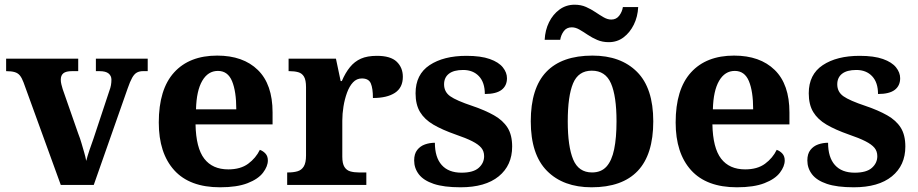

<svg xmlns="http://www.w3.org/2000/svg" viewBox="-20 -785 3895 815"><path d="M80 -435Q73 -454 64.5 -464.5Q56 -475 42 -479Q28 -483 6 -483V-536H312V-483H286Q260 -483 249 -474Q238 -465 238 -447Q238 -437 240.5 -427Q243 -417 246 -407L312 -218Q320 -198 326 -177Q332 -156 337.5 -137.5Q343 -119 346 -102Q351 -122 360 -148.5Q369 -175 377 -197L444 -399Q449 -412 451 -423.5Q453 -435 453 -447Q453 -463 441 -473Q429 -483 402 -483H387V-536H607V-483H587Q572 -483 561 -477Q550 -471 541 -455Q532 -439 522 -410L378 0H238Z M914 10Q785 10 719.5 -62.5Q654 -135 654 -265Q654 -406 719 -477.5Q784 -549 902 -549Q1012 -549 1074.5 -488Q1137 -427 1137 -308V-257H810Q812 -157 847 -111.5Q882 -66 949 -66Q1001 -66 1033.5 -90Q1066 -114 1083 -149Q1097 -144 1107 -133Q1117 -122 1117 -104Q1117 -79 1096.5 -52Q1076 -25 1031 -7.5Q986 10 914 10ZM983 -321Q983 -397 965 -440.5Q947 -484 905 -484Q863 -484 838.5 -442Q814 -400 812 -321Z M1199 0V-53H1203Q1226 -53 1243 -58Q1260 -63 1269.5 -78.5Q1279 -94 1279 -125V-415Q1279 -445 1270.5 -459.5Q1262 -474 1246 -478.5Q1230 -483 1208 -483H1205V-536H1406L1426 -441H1431Q1446 -476 1465.5 -500Q1485 -524 1512 -536Q1539 -548 1580 -548Q1638 -548 1664 -523Q1690 -498 1690 -459Q1690 -413 1656.5 -391Q1623 -369 1563 -369Q1563 -410 1554 -431Q1545 -452 1516 -452Q1494 -452 1478.5 -435.5Q1463 -419 1453 -391.5Q1443 -364 1438 -333Q1433 -302 1433 -273V-120Q1433 -91 1442 -76.5Q1451 -62 1467 -57.5Q1483 -53 1503 -53H1535V0Z M1935 10Q1864 10 1821 -4.5Q1778 -19 1758 -45Q1738 -71 1738 -104Q1738 -132 1751 -148.5Q1764 -165 1784 -172Q1804 -179 1826 -179Q1826 -117 1855 -84.5Q1884 -52 1939 -52Q1989 -52 2012 -72.5Q2035 -93 2035 -122Q2035 -143 2023 -157.5Q2011 -172 1984.5 -185.5Q1958 -199 1914 -214Q1857 -234 1819.5 -256Q1782 -278 1763 -309.5Q1744 -341 1744 -389Q1744 -469 1803.5 -508.5Q1863 -548 1960 -548Q2021 -548 2059 -534.5Q2097 -521 2114.5 -499Q2132 -477 2132 -453Q2132 -421 2109 -403.5Q2086 -386 2038 -386Q2038 -435 2013 -461.5Q1988 -488 1946 -488Q1906 -488 1885.5 -472Q1865 -456 1865 -427Q1865 -395 1891 -376.5Q1917 -358 1986 -335Q2039 -317 2077 -295.5Q2115 -274 2134.5 -243Q2154 -212 2154 -163Q2154 -83 2097 -36.5Q2040 10 1935 10Z M2491 10Q2371 10 2302 -59.5Q2233 -129 2233 -270Q2233 -411 2299 -480Q2365 -549 2495 -549Q2615 -549 2684 -480Q2753 -411 2753 -270Q2753 -129 2687 -59.5Q2621 10 2491 10ZM2493 -53Q2532 -53 2554.5 -78Q2577 -103 2587 -151.5Q2597 -200 2597 -270Q2597 -377 2573.5 -431Q2550 -485 2492 -485Q2435 -485 2412.5 -431Q2390 -377 2390 -270Q2390 -163 2413 -108Q2436 -53 2493 -53ZM2564 -606Q2537 -606 2515 -615.5Q2493 -625 2474.5 -637.5Q2456 -650 2439.5 -659.5Q2423 -669 2407 -669Q2385 -669 2373 -652.5Q2361 -636 2358 -616H2292Q2294 -657 2310.5 -690.5Q2327 -724 2355 -744.5Q2383 -765 2419 -765Q2446 -765 2467.5 -755.5Q2489 -746 2507.5 -733.5Q2526 -721 2542.5 -711.5Q2559 -702 2575 -702Q2596 -702 2608.5 -718.5Q2621 -735 2624 -755H2689Q2687 -714 2670.5 -680.5Q2654 -647 2627 -626.5Q2600 -606 2564 -606Z M3108 10Q2979 10 2913.5 -62.5Q2848 -135 2848 -265Q2848 -406 2913 -477.5Q2978 -549 3096 -549Q3206 -549 3268.5 -488Q3331 -427 3331 -308V-257H3004Q3006 -157 3041 -111.5Q3076 -66 3143 -66Q3195 -66 3227.5 -90Q3260 -114 3277 -149Q3291 -144 3301 -133Q3311 -122 3311 -104Q3311 -79 3290.5 -52Q3270 -25 3225 -7.5Q3180 10 3108 10ZM3177 -321Q3177 -397 3159 -440.5Q3141 -484 3099 -484Q3057 -484 3032.5 -442Q3008 -400 3006 -321Z M3604 10Q3533 10 3490 -4.5Q3447 -19 3427 -45Q3407 -71 3407 -104Q3407 -132 3420 -148.5Q3433 -165 3453 -172Q3473 -179 3495 -179Q3495 -117 3524 -84.5Q3553 -52 3608 -52Q3658 -52 3681 -72.5Q3704 -93 3704 -122Q3704 -143 3692 -157.5Q3680 -172 3653.5 -185.5Q3627 -199 3583 -214Q3526 -234 3488.5 -256Q3451 -278 3432 -309.5Q3413 -341 3413 -389Q3413 -469 3472.5 -508.5Q3532 -548 3629 -548Q3690 -548 3728 -534.5Q3766 -521 3783.5 -499Q3801 -477 3801 -453Q3801 -421 3778 -403.5Q3755 -386 3707 -386Q3707 -435 3682 -461.5Q3657 -488 3615 -488Q3575 -488 3554.5 -472Q3534 -456 3534 -427Q3534 -395 3560 -376.5Q3586 -358 3655 -335Q3708 -317 3746 -295.5Q3784 -274 3803.5 -243Q3823 -212 3823 -163Q3823 -83 3766 -36.5Q3709 10 3604 10Z"/></svg>

Font: Noto Rashi Hebrew
Style: Bold
Weight: 700
Version: Version 1.006